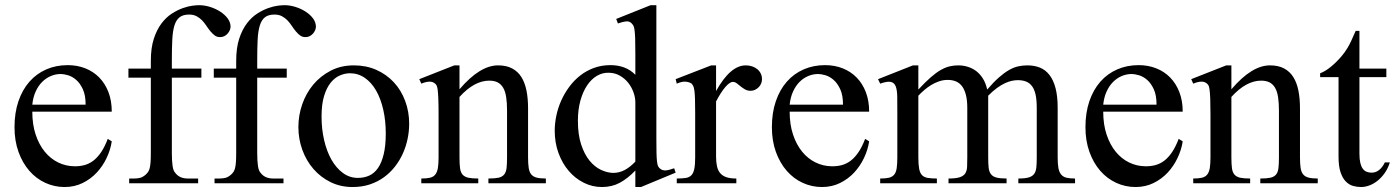

<svg xmlns="http://www.w3.org/2000/svg" viewBox="-20 -715 5442 749"><path d="M416 -163.6Q411.1 -130.9 396 -98.9Q380.9 -66.9 357.4 -41.7Q334 -16.6 302.2 -1Q270.5 14.6 231.9 14.6Q192.4 14.6 156.7 -1.7Q121.1 -18.1 94.5 -48.6Q67.9 -79.1 52.2 -122.3Q36.6 -165.5 36.6 -218.8Q36.6 -275.4 52 -320.3Q67.4 -365.2 95 -396.5Q122.6 -427.7 160.6 -444.3Q198.7 -460.9 244.1 -460.9Q281.2 -460.9 312.7 -448.5Q344.2 -436 367.2 -412.6Q390.1 -389.2 403.1 -355.5Q416 -321.8 416 -279.3H106Q106 -229.5 119.1 -189.9Q132.3 -150.4 154.8 -123Q177.2 -95.7 206.8 -81.3Q236.3 -66.9 269 -66.4Q291 -65.9 309.8 -71Q328.6 -76.2 344.7 -88.6Q360.8 -101.1 374.8 -121.8Q388.7 -142.6 400.4 -173.3ZM314 -306.6Q314 -343.8 303.2 -366.9Q292.5 -390.1 277.3 -403.3Q262.2 -416.5 245.6 -421.4Q229 -426.3 216.8 -426.3Q197.3 -426.3 178.5 -418.5Q159.7 -410.6 144.5 -395.5Q129.4 -380.4 119.1 -357.9Q108.9 -335.4 106 -306.6Z M879.4 -610.8Q879.4 -604.5 876.5 -597.4Q873.5 -590.3 868.2 -584.2Q862.8 -578.1 855.5 -574.2Q848.1 -570.3 839.8 -570.3Q827.1 -569.8 818.1 -576.4Q809.1 -583 801 -592.8Q793 -602.5 785.4 -614Q777.8 -625.5 768.6 -635.3Q759.3 -645 747.1 -651.6Q734.9 -658.2 717.8 -658.2Q694.3 -658.2 680.9 -647.9Q667.5 -637.7 660.6 -616Q653.8 -594.2 652.1 -560.5Q650.4 -526.9 650.4 -479.5V-447.3H765.6V-412.1H650.4V-118.7Q650.4 -87.4 653.3 -67.4Q656.2 -47.4 664.6 -39.6Q680.7 -18.6 712.9 -18.6H752.9V0H483.9V-18.6H503.9Q515.6 -18.6 526.4 -21.2Q537.1 -23.9 548.3 -33.7Q554.2 -39.1 558.1 -44.9Q562 -50.8 564.2 -60.1Q566.4 -69.3 567.4 -83.3Q568.4 -97.2 568.4 -118.7V-412.1H481V-447.3H568.4V-477.5Q568.4 -528.3 580.1 -564Q591.8 -599.6 610.1 -623.8Q628.4 -647.9 650.6 -662.1Q672.9 -676.3 693.8 -683.6Q714.8 -690.9 731.7 -692.9Q748.5 -694.8 756.3 -694.8Q777.8 -694.8 799.6 -688Q821.3 -681.2 839.1 -669.7Q856.9 -658.2 868.2 -643.1Q879.4 -627.9 879.4 -610.8Z M1212.4 -610.8Q1212.4 -604.5 1209.5 -597.4Q1206.5 -590.3 1201.2 -584.2Q1195.8 -578.1 1188.5 -574.2Q1181.2 -570.3 1172.9 -570.3Q1160.2 -569.8 1151.1 -576.4Q1142.1 -583 1134 -592.8Q1126 -602.5 1118.4 -614Q1110.8 -625.5 1101.6 -635.3Q1092.3 -645 1080.1 -651.6Q1067.9 -658.2 1050.8 -658.2Q1027.3 -658.2 1013.9 -647.9Q1000.5 -637.7 993.7 -616Q986.8 -594.2 985.1 -560.5Q983.4 -526.9 983.4 -479.5V-447.3H1098.6V-412.1H983.4V-118.7Q983.4 -87.4 986.3 -67.4Q989.3 -47.4 997.6 -39.6Q1013.7 -18.6 1045.9 -18.6H1085.9V0H816.9V-18.6H836.9Q848.6 -18.6 859.4 -21.2Q870.1 -23.9 881.3 -33.7Q887.2 -39.1 891.1 -44.9Q895 -50.8 897.2 -60.1Q899.4 -69.3 900.4 -83.3Q901.4 -97.2 901.4 -118.7V-412.1H814V-447.3H901.4V-477.5Q901.4 -528.3 913.1 -564Q924.8 -599.6 943.1 -623.8Q961.4 -647.9 983.6 -662.1Q1005.9 -676.3 1026.9 -683.6Q1047.9 -690.9 1064.7 -692.9Q1081.5 -694.8 1089.4 -694.8Q1110.8 -694.8 1132.6 -688Q1154.3 -681.2 1172.1 -669.7Q1189.9 -658.2 1201.2 -643.1Q1212.4 -627.9 1212.4 -610.8Z M1576.2 -231.9Q1576.2 -203.1 1570.1 -173.6Q1564 -144 1551.8 -116.7Q1539.6 -89.4 1521 -65.4Q1502.4 -41.5 1478 -23.7Q1453.6 -5.9 1422.9 4.4Q1392.1 14.6 1355.5 14.6Q1308.6 14.6 1269.8 -4.4Q1231 -23.4 1202.9 -55.7Q1174.8 -87.9 1159.4 -130.4Q1144 -172.9 1144 -219.2Q1144 -264.6 1158.9 -307.9Q1173.8 -351.1 1201.9 -384.8Q1230 -418.5 1270 -439.2Q1310.1 -460 1360.4 -460Q1408.7 -460 1448.2 -442.4Q1487.8 -424.8 1516.4 -394Q1544.9 -363.3 1560.5 -321.5Q1576.2 -279.8 1576.2 -231.9ZM1484.9 -194.3Q1484.9 -244.1 1475.1 -287.1Q1465.3 -330.1 1447.3 -361.6Q1429.2 -393.1 1403.3 -411.1Q1377.4 -429.2 1345.2 -429.2Q1326.2 -429.2 1306.4 -420.9Q1286.6 -412.6 1270.5 -393.1Q1254.4 -373.5 1244.4 -341.1Q1234.4 -308.6 1234.4 -259.8Q1234.4 -211.9 1244.4 -168.5Q1254.4 -125 1272.9 -92.3Q1291.5 -59.6 1317.6 -40.3Q1343.8 -21 1376 -21Q1400.4 -21 1420.4 -30Q1440.4 -39.1 1454.6 -59.6Q1468.8 -80.1 1476.8 -113.3Q1484.9 -146.5 1484.9 -194.3Z M1885.3 0V-18.6Q1910.2 -18.6 1924.6 -21.7Q1939 -24.9 1946.5 -33.9Q1954.1 -43 1956.1 -59.1Q1958 -75.2 1958 -101.1V-283.7Q1958 -314 1954.6 -336.2Q1951.2 -358.4 1942.9 -372.6Q1934.6 -386.7 1921.4 -393.6Q1908.2 -400.4 1888.2 -400.4Q1859.9 -400.4 1830.8 -384.8Q1801.8 -369.1 1772.5 -336.9V-101.1Q1772.5 -74.7 1774.7 -58.6Q1776.9 -42.5 1784.7 -33.7Q1792.5 -24.9 1806.9 -21.7Q1821.3 -18.6 1845.7 -18.6V0H1623.5V-18.6Q1644.5 -18.6 1657.7 -21.7Q1670.9 -24.9 1678.2 -34.2Q1685.5 -43.5 1688.2 -59.6Q1690.9 -75.7 1690.9 -101.1V-267.6Q1690.9 -307.6 1689.9 -330.6Q1689 -353.5 1687.3 -365.7Q1685.5 -377.9 1682.9 -382.3Q1680.2 -386.7 1676.3 -389.6Q1660.2 -403.8 1623.5 -388.7L1615.7 -406.2L1752.4 -460H1772.5V-366.7Q1852.1 -460 1922.9 -460Q1955.6 -460 1978 -448Q2000.5 -436 2014.2 -414.1Q2027.8 -392.1 2033.9 -361.3Q2040 -330.6 2040 -293V-101.1Q2040 -76.2 2042.5 -60.1Q2044.9 -43.9 2052.2 -34.9Q2059.6 -25.9 2073.2 -22.2Q2086.9 -18.6 2109.4 -18.6V0Z M2480.5 14.6H2458.5V-49.8Q2428.7 -18.6 2397.9 -2Q2367.2 14.6 2328.1 14.6Q2291 14.6 2257.6 -2Q2224.1 -18.6 2199 -47.9Q2173.8 -77.1 2158.9 -117.4Q2144 -157.7 2144 -205.1Q2144 -233.9 2150.4 -264.2Q2156.7 -294.4 2169.4 -322.8Q2182.1 -351.1 2200.7 -376.2Q2219.2 -401.4 2243.2 -420.2Q2267.1 -439 2296.9 -450Q2326.7 -460.9 2361.3 -460.9Q2390.6 -460.9 2414.8 -451.9Q2439 -442.9 2458.5 -423.3V-506.3Q2458.5 -543.5 2457.8 -564.9Q2457 -586.4 2455.3 -598.4Q2453.6 -610.4 2450.7 -615.2Q2447.8 -620.1 2443.4 -624.5Q2435.1 -632.8 2422.6 -631.6Q2410.2 -630.4 2390.6 -623.5L2383.8 -641.1L2518.1 -694.8H2540.5V-177.2Q2540.5 -141.1 2541 -119.4Q2541.5 -97.7 2543 -85Q2544.4 -72.3 2547.4 -66.4Q2550.3 -60.5 2555.7 -56.6Q2564.5 -49.3 2577.4 -50.3Q2590.3 -51.3 2609.9 -58.6L2615.7 -41.5ZM2458.5 -315.9Q2458.5 -334.5 2451.4 -354.5Q2444.3 -374.5 2431.2 -391.4Q2418 -408.2 2398.9 -419.4Q2379.9 -430.7 2355.5 -431.2Q2330.6 -432.1 2308.6 -419.2Q2286.6 -406.2 2270.3 -381.8Q2253.9 -357.4 2244.1 -322.3Q2234.4 -287.1 2234.4 -244.1Q2234.4 -189.9 2247.1 -151.4Q2259.8 -112.8 2279.8 -88.4Q2299.8 -64 2324.2 -52.5Q2348.6 -41 2372.1 -40.5Q2395.5 -40.5 2416.5 -51.5Q2437.5 -62.5 2458.5 -84.5Z M2952.6 -406.2Q2952.6 -397.5 2949.2 -389.2Q2945.8 -380.9 2939.7 -374.8Q2933.6 -368.7 2925.5 -364.7Q2917.5 -360.8 2908.2 -360.8Q2896 -360.8 2886.5 -366.2Q2877 -371.6 2869.1 -378.2Q2861.3 -384.8 2854 -390.1Q2846.7 -395.5 2838.9 -395.5Q2826.7 -395.5 2809.3 -375.2Q2792 -355 2773.4 -319.3V-104Q2773.4 -83 2776.9 -66.9Q2780.3 -50.8 2789.1 -40Q2797.9 -29.3 2813.2 -23.9Q2828.6 -18.6 2852.5 -18.6V0H2620.1V-18.6Q2641.1 -18.6 2655 -20.8Q2668.9 -22.9 2677 -31.2Q2685.1 -39.6 2688.5 -56.2Q2691.9 -72.8 2691.9 -101.1V-274.4Q2691.9 -309.6 2691.2 -330.3Q2690.4 -351.1 2688.7 -362.8Q2687 -374.5 2684.1 -379.9Q2681.2 -385.3 2677.2 -389.6Q2666.5 -395.5 2653.6 -396.5Q2640.6 -397.5 2620.1 -388.7L2615.7 -406.2L2754.4 -460H2773.4V-359.9Q2829.1 -460 2889.2 -460Q2902.3 -460 2914.1 -456.1Q2925.8 -452.1 2934.3 -445.1Q2942.9 -438 2947.8 -428Q2952.6 -418 2952.6 -406.2Z M3370.6 -163.6Q3365.7 -130.9 3350.6 -98.9Q3335.4 -66.9 3312 -41.7Q3288.6 -16.6 3256.8 -1Q3225.1 14.6 3186.5 14.6Q3147 14.6 3111.3 -1.7Q3075.7 -18.1 3049.1 -48.6Q3022.5 -79.1 3006.8 -122.3Q2991.2 -165.5 2991.2 -218.8Q2991.2 -275.4 3006.6 -320.3Q3022 -365.2 3049.6 -396.5Q3077.1 -427.7 3115.2 -444.3Q3153.3 -460.9 3198.7 -460.9Q3235.8 -460.9 3267.3 -448.5Q3298.8 -436 3321.8 -412.6Q3344.7 -389.2 3357.7 -355.5Q3370.6 -321.8 3370.6 -279.3H3060.5Q3060.5 -229.5 3073.7 -189.9Q3086.9 -150.4 3109.4 -123Q3131.8 -95.7 3161.4 -81.3Q3190.9 -66.9 3223.6 -66.4Q3245.6 -65.9 3264.4 -71Q3283.2 -76.2 3299.3 -88.6Q3315.4 -101.1 3329.3 -121.8Q3343.3 -142.6 3355 -173.3ZM3268.6 -306.6Q3268.6 -343.8 3257.8 -366.9Q3247.1 -390.1 3231.9 -403.3Q3216.8 -416.5 3200.2 -421.4Q3183.6 -426.3 3171.4 -426.3Q3151.9 -426.3 3133.1 -418.5Q3114.3 -410.6 3099.1 -395.5Q3084 -380.4 3073.7 -357.9Q3063.5 -335.4 3060.5 -306.6Z M3952.6 0V-18.6Q3979 -18.6 3993.4 -22.9Q4007.8 -27.3 4014.6 -37.1Q4021.5 -46.9 4022.9 -62.7Q4024.4 -78.6 4024.4 -101.1V-294.4Q4024.4 -324.7 4020 -345.2Q4015.6 -365.7 4006.3 -378.4Q3997.1 -391.1 3983.2 -396.7Q3969.2 -402.3 3950.7 -402.3Q3939.9 -402.3 3927 -399.7Q3914.1 -397 3899.7 -390.1Q3885.3 -383.3 3869.1 -371.6Q3853 -359.9 3835 -341.8V-101.1Q3835 -77.1 3836.7 -61.3Q3838.4 -45.4 3845.5 -35.9Q3852.5 -26.4 3866.9 -22.5Q3881.3 -18.6 3906.7 -18.6V0H3680.2V-18.6Q3708.5 -18.6 3723.6 -23.4Q3738.8 -28.3 3745.4 -38.6Q3752 -48.8 3752.7 -64.5Q3753.4 -80.1 3753.4 -101.1V-294.4Q3753.4 -324.2 3748 -345Q3742.7 -365.7 3732.9 -378.7Q3723.1 -391.6 3709 -397.5Q3694.8 -403.3 3677.2 -403.3Q3659.7 -403.3 3643.3 -397.7Q3627 -392.1 3612.5 -383.3Q3598.1 -374.5 3585.4 -363.5Q3572.8 -352.5 3562.5 -341.8V-101.1Q3562.5 -72.8 3565.7 -56.4Q3568.8 -40 3576.9 -31.7Q3585 -23.4 3599.1 -21Q3613.3 -18.6 3634.8 -18.6V0H3413.6V-18.6Q3435.1 -18.6 3448 -21.7Q3460.9 -24.9 3468.3 -33.7Q3475.6 -42.5 3478 -58.6Q3480.5 -74.7 3480.5 -101.1V-272.5Q3480.5 -309.6 3480.2 -336.2Q3480 -362.8 3474.4 -377.7Q3468.8 -392.6 3454.8 -395.5Q3440.9 -398.4 3413.6 -388.7L3405.3 -406.2L3541.5 -460H3562.5V-365.7Q3589.8 -395 3611.1 -413.6Q3632.3 -432.1 3650.6 -442.4Q3668.9 -452.6 3685.1 -456.3Q3701.2 -460 3717.8 -460Q3737.8 -460 3755.9 -454.3Q3773.9 -448.7 3788.8 -437.3Q3803.7 -425.8 3814.7 -408Q3825.7 -390.1 3831.1 -365.7Q3856 -394.5 3876.5 -412.6Q3897 -430.7 3915.5 -441.4Q3934.1 -452.1 3951.7 -456.1Q3969.2 -460 3987.8 -460Q4015.1 -460 4036.9 -451.2Q4058.6 -442.4 4074 -422.6Q4089.4 -402.8 4097.7 -371.3Q4106 -339.8 4106 -294.4V-101.1Q4106 -75.7 4108.9 -59.6Q4111.8 -43.5 4119.6 -34.2Q4127.4 -24.9 4140.4 -21.7Q4153.3 -18.6 4173.8 -18.6V0Z M4593.8 -163.6Q4588.9 -130.9 4573.7 -98.9Q4558.6 -66.9 4535.2 -41.7Q4511.7 -16.6 4480 -1Q4448.2 14.6 4409.7 14.6Q4370.1 14.6 4334.5 -1.7Q4298.8 -18.1 4272.2 -48.6Q4245.6 -79.1 4230 -122.3Q4214.4 -165.5 4214.4 -218.8Q4214.4 -275.4 4229.7 -320.3Q4245.1 -365.2 4272.7 -396.5Q4300.3 -427.7 4338.4 -444.3Q4376.5 -460.9 4421.9 -460.9Q4459 -460.9 4490.5 -448.5Q4522 -436 4544.9 -412.6Q4567.9 -389.2 4580.8 -355.5Q4593.8 -321.8 4593.8 -279.3H4283.7Q4283.7 -229.5 4296.9 -189.9Q4310.1 -150.4 4332.5 -123Q4355 -95.7 4384.5 -81.3Q4414.1 -66.9 4446.8 -66.4Q4468.8 -65.9 4487.5 -71Q4506.3 -76.2 4522.5 -88.6Q4538.6 -101.1 4552.5 -121.8Q4566.4 -142.6 4578.1 -173.3ZM4491.7 -306.6Q4491.7 -343.8 4481 -366.9Q4470.2 -390.1 4455.1 -403.3Q4439.9 -416.5 4423.3 -421.4Q4406.7 -426.3 4394.5 -426.3Q4375 -426.3 4356.2 -418.5Q4337.4 -410.6 4322.3 -395.5Q4307.1 -380.4 4296.9 -357.9Q4286.6 -335.4 4283.7 -306.6Z M4896.5 0V-18.6Q4921.4 -18.6 4935.8 -21.7Q4950.2 -24.9 4957.8 -33.9Q4965.3 -43 4967.3 -59.1Q4969.2 -75.2 4969.2 -101.1V-283.7Q4969.2 -314 4965.8 -336.2Q4962.4 -358.4 4954.1 -372.6Q4945.8 -386.7 4932.6 -393.6Q4919.4 -400.4 4899.4 -400.4Q4871.1 -400.4 4842 -384.8Q4813 -369.1 4783.7 -336.9V-101.1Q4783.7 -74.7 4785.9 -58.6Q4788.1 -42.5 4795.9 -33.7Q4803.7 -24.9 4818.1 -21.7Q4832.5 -18.6 4856.9 -18.6V0H4634.8V-18.6Q4655.8 -18.6 4668.9 -21.7Q4682.1 -24.9 4689.5 -34.2Q4696.8 -43.5 4699.5 -59.6Q4702.1 -75.7 4702.1 -101.1V-267.6Q4702.1 -307.6 4701.2 -330.6Q4700.2 -353.5 4698.5 -365.7Q4696.8 -377.9 4694.1 -382.3Q4691.4 -386.7 4687.5 -389.6Q4671.4 -403.8 4634.8 -388.7L4627 -406.2L4763.7 -460H4783.7V-366.7Q4863.3 -460 4934.1 -460Q4966.8 -460 4989.3 -448Q5011.7 -436 5025.4 -414.1Q5039.1 -392.1 5045.2 -361.3Q5051.3 -330.6 5051.3 -293V-101.1Q5051.3 -76.2 5053.7 -60.1Q5056.2 -43.9 5063.5 -34.9Q5070.8 -25.9 5084.5 -22.2Q5098.1 -18.6 5120.6 -18.6V0Z M5401.9 -81.5Q5394 -56.6 5380.9 -38.6Q5367.7 -20.5 5352.5 -8.8Q5337.4 2.9 5321 8.8Q5304.7 14.6 5290 14.6Q5273.9 14.6 5258.3 10.3Q5242.7 5.9 5230 -7.1Q5217.3 -20 5209.5 -43.2Q5201.7 -66.4 5201.7 -104V-414.1H5129.9V-429.2Q5149.9 -436.5 5172.1 -454.8Q5194.3 -473.1 5213.4 -495.6Q5220.2 -503.9 5225.6 -511.2Q5231 -518.6 5237.3 -529.1Q5243.7 -539.6 5251 -555.2Q5258.3 -570.8 5268.6 -594.7H5283.2V-447.3H5388.2V-414.1H5283.2V-115.7Q5283.2 -93.8 5286.6 -79.6Q5290 -65.4 5296.1 -57.1Q5302.2 -48.8 5310.3 -45.4Q5318.4 -42 5327.6 -41.5Q5345.7 -40.5 5359.6 -51.5Q5373.5 -62.5 5382.3 -81.5Z"/></svg>

Font: Goda
Style: Regular
Weight: 400
Version: 1.0.5